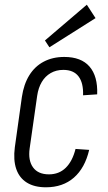

<svg xmlns="http://www.w3.org/2000/svg" viewBox="-20 -789 459 816"><path d="M175 7Q126 7 94 -13Q62 -33 49 -71Q36 -109 43 -163L73 -377Q81 -431 104.5 -469Q128 -507 166 -527Q204 -547 253 -547Q325 -547 360.5 -506Q396 -465 393 -388L333 -384Q335 -436 314 -464Q293 -492 249 -492Q219 -492 195.5 -478.5Q172 -465 157.5 -440.5Q143 -416 138 -382L106 -158Q99 -107 120.5 -77.5Q142 -48 188 -48Q231 -48 259.5 -76Q288 -104 301 -156L359 -152Q341 -75 294 -34Q247 7 175 7ZM386 -712 190 -588 171 -617 349 -769Z"/></svg>

Font: Pathway Extreme Condensed ExtraLight
Style: Italic
Weight: 250
Width: 3
Italic angle: -8°
Version: Version 1.001;gftools[0.9.26]